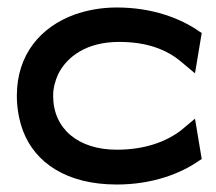

<svg xmlns="http://www.w3.org/2000/svg" viewBox="-20 -482 577 513"><path d="M25 -226C25 -193 31 -160 42 -131C74 -48 157 11 292 11C387 11 463 -18 514 -54L519 -57L501 -165L464 -134C425 -104 368 -82 292 -82C190 -82 122 -137 122 -226C122 -246 127 -265 135 -283C159 -332 213 -370 298 -370C374 -370 426 -349 464 -317L501 -286L519 -394L514 -397C463 -433 387 -462 292 -462C251 -462 213 -455 179 -443C89 -410 25 -337 25 -226Z"/></svg>

Font: Charger Sport
Style: BdExt
Weight: 700
Designer: Jasper
Foundry: Cannot Into Space Fonts
Version: Version 1.1